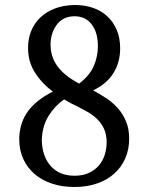

<svg xmlns="http://www.w3.org/2000/svg" viewBox="-20 -734 592 767"><path d="M460 -541Q460 -484 432.5 -441Q405 -398 352 -373Q378 -359 404 -342Q430 -325 450.5 -302Q471 -279 483.5 -249Q496 -219 496 -180Q496 -137 480.5 -101.5Q465 -66 436.5 -40.5Q408 -15 367.5 -1Q327 13 277 13Q228 13 187.5 -0.5Q147 -14 118 -39Q89 -64 73 -99Q57 -134 57 -177V-186Q60 -248 93.5 -292Q127 -336 191 -368Q146 -402 119 -445Q92 -488 92 -543Q92 -579 104.5 -610Q117 -641 141 -664Q165 -687 199 -700Q233 -713 276 -714H280Q319 -714 352 -702.5Q385 -691 409 -668.5Q433 -646 446.5 -614Q460 -582 460 -541ZM278 -32Q311 -32 335.5 -43.5Q360 -55 375.5 -73.5Q391 -92 398.5 -116Q406 -140 406 -165Q406 -197 395.5 -219.5Q385 -242 368 -258.5Q351 -275 330.5 -286.5Q310 -298 289 -309L268 -319Q258 -324 251.5 -328Q245 -332 236 -337Q199 -311 174 -271Q149 -231 147 -175Q148 -110 182.5 -71Q217 -32 278 -32ZM296 -400Q339 -433 355 -471Q371 -509 371 -549Q371 -605 346 -637Q321 -669 278 -669Q232 -669 207 -635.5Q182 -602 182 -556Q182 -509 207 -473Q232 -437 279 -410Z"/></svg>

Font: Constantine
Style: Regular
Weight: 400
Designer: Dukom Design
Version: Version 1.001;PS 001.001;hotconv 1.0.56;makeotf.lib2.0.21325